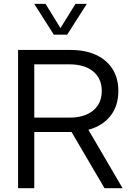

<svg xmlns="http://www.w3.org/2000/svg" viewBox="-20 -997 706 1017"><path d="M629.4 0H533.7L358.9 -297.9H161.6V0H75.7V-732.4H353.5Q432.1 -732.4 488.8 -706.1Q545.4 -679.7 576.2 -631.1Q606.9 -582.5 606.9 -515.1Q606.9 -436.5 565.2 -383.3Q523.4 -330.1 448.2 -309.6ZM161.6 -374H348.1Q427.7 -374 473.4 -411.6Q519 -449.2 519 -515.1Q519 -581.1 473.6 -618.7Q428.2 -656.2 348.1 -656.2H161.6ZM335.9 -813.5H265.1L161.1 -976.6H221.2L300.3 -848.1L379.9 -976.6H439.9Z"/></svg>

Font: Kumbh Sans
Style: Regular
Weight: 400
Version: Version 1.005